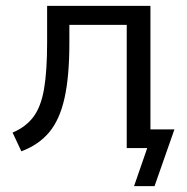

<svg xmlns="http://www.w3.org/2000/svg" viewBox="-20 -506 639 656"><path d="M53 11 23 -53Q68 -72 94 -106.5Q120 -141 130.5 -202Q141 -263 141 -362V-486H494V-64H576L508 130H438L483 0H413V-421H217V-359Q217 -245 200.5 -171Q184 -97 148 -54Q112 -11 53 11Z"/></svg>

Font: Nunito Sans
Style: Regular
Weight: 400
Designer: Vernon Adams
Foundry: Vernon Adams
Version: Version 3.101; ttfautohint (v1.8.4.7-5d5b);gftools[0.9.27]